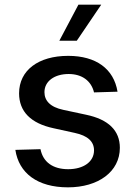

<svg xmlns="http://www.w3.org/2000/svg" viewBox="-20 -794 580 825"><path d="M384 -397 485 -400C469 -498 393 -554 273 -554C145 -554 62 -492 62 -393C62 -315 112 -264 210 -243L301 -223C357 -211 384 -186 384 -148C384 -99 339 -67 273 -67C208 -67 165 -97 154 -153L46 -150C61 -50 141 11 272 11C402 11 495 -56 495 -159C495 -233 446 -281 350 -301L252 -322C195 -334 171 -362 171 -398C171 -445 214 -476 275 -476C332 -476 372 -447 384 -397ZM235 -619H310L415 -774H317Z"/></svg>

Font: Wafeq Medium
Style: Regular
Weight: 500
Designer: Rasmus Andersson & Azza Alameddine
Foundry: Google & TypeTogether
Version: Version 3.000;January 28, 2025;FontCreator 15.0.0.3014 64-bi